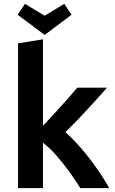

<svg xmlns="http://www.w3.org/2000/svg" viewBox="-20 -981 600 1001"><path d="M74 0V-755L204 -776V-325Q234 -357 267.5 -393.5Q301 -430 332 -465Q363 -500 383 -524H538Q487 -466 433 -407.5Q379 -349 321 -292Q361 -257 405 -205.5Q449 -154 487 -99.5Q525 -45 549 0H399Q375 -39 343 -83.5Q311 -128 275 -169Q239 -210 204 -237V0ZM213 -799 72 -904 110 -961 213 -899 315 -961 353 -904Z"/></svg>

Font: Ubuntu Sans
Style: Bold
Weight: 700
Designer: Dalton Maag Ltd
Foundry: Dalton Maag Ltd
Version: Version 1.006; ttfautohint (v1.8.4.7-5d5b)